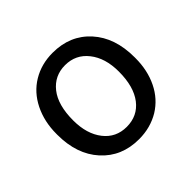

<svg xmlns="http://www.w3.org/2000/svg" viewBox="-131 -659 817 817"><g transform="rotate(-45 277.5 -250.5)"><path d="M135.3 -245.6Q135.3 -164.1 174.3 -114.3Q212.9 -64.9 277.3 -64.9Q342.8 -64.9 381.3 -114.7Q419.9 -165 419.9 -255.4Q419.9 -336.9 380.4 -386.7Q341.3 -436.5 276.9 -436.5Q213.4 -436.5 174.3 -387.2Q135.3 -337.9 135.3 -245.6ZM44.4 -249.5V-255.4Q44.4 -329.1 73.7 -388.2Q103 -447.3 155.8 -479Q209 -511.2 276.9 -511.2Q381.8 -511.2 446.3 -439.9Q510.3 -369.1 510.3 -251.5V-245.6Q510.3 -172.4 481.9 -114.3Q453.6 -56.2 400.4 -23.4Q373.5 -7.3 342.8 1Q312 9.3 277.3 9.3Q172.9 9.3 108.4 -62Q44.4 -132.8 44.4 -249.5Z"/></g></svg>

Font: MAUL
Style: Regular
Weight: 400
Designer: MAUL
Version: Version 1.0; 2020; ttfautohint (v1.8.3)